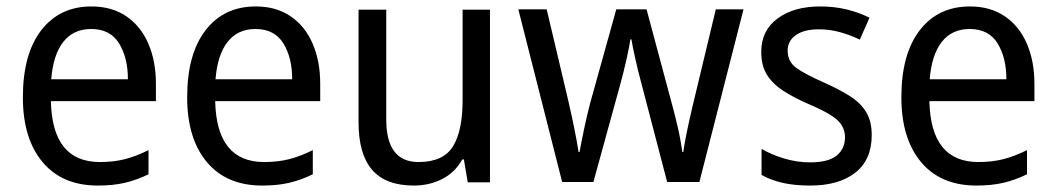

<svg xmlns="http://www.w3.org/2000/svg" viewBox="-20 -566 3277 596"><path d="M264 -546Q327 -546 372 -515.5Q417 -485 440.5 -430.5Q464 -376 464 -306V-252H138Q142 -63 290 -63Q333 -63 368 -72Q403 -81 441 -100V-25Q404 -7 367.5 1.5Q331 10 284 10Q173 10 112 -63Q51 -136 51 -264Q51 -398 108 -472Q165 -546 264 -546ZM263 -476Q208 -476 176.5 -436Q145 -396 139 -320H377Q377 -387 349.5 -431.5Q322 -476 263 -476Z M774 -546Q837 -546 882 -515.5Q927 -485 950.5 -430.5Q974 -376 974 -306V-252H648Q652 -63 800 -63Q843 -63 878 -72Q913 -81 951 -100V-25Q914 -7 877.5 1.5Q841 10 794 10Q683 10 622 -63Q561 -136 561 -264Q561 -398 618 -472Q675 -546 774 -546ZM773 -476Q718 -476 686.5 -436Q655 -396 649 -320H887Q887 -387 859.5 -431.5Q832 -476 773 -476Z M1501 -536V0H1432L1420 -71H1415Q1392 -30 1352 -10Q1312 10 1265 10Q1177 10 1135 -39Q1093 -88 1093 -186V-536H1179V-195Q1179 -63 1279 -63Q1356 -63 1386 -111.5Q1416 -160 1416 -255V-536Z M1970 -311Q1960 -348 1952 -384Q1944 -420 1940 -444H1937Q1933 -419 1925 -383Q1917 -347 1907 -310L1822 -1H1725L1589 -537H1677L1743 -258Q1753 -215 1762 -171Q1771 -127 1776 -94H1779Q1784 -122 1793 -165Q1802 -208 1812 -246L1893 -537H1987L2065 -246Q2074 -214 2083.5 -173Q2093 -132 2098 -94H2101Q2104 -117 2112 -156Q2120 -195 2130 -237L2202 -537H2288L2151 -1H2051Z M2686 -147Q2686 -70 2635 -30Q2584 10 2495 10Q2446 10 2409 1.5Q2372 -7 2344 -23V-104Q2372 -87 2412.5 -74.5Q2453 -62 2495 -62Q2551 -62 2577 -83Q2603 -104 2603 -140Q2603 -171 2579.5 -193Q2556 -215 2490 -243Q2444 -263 2411.5 -284Q2379 -305 2361 -333.5Q2343 -362 2343 -405Q2343 -471 2393.5 -508.5Q2444 -546 2526 -546Q2569 -546 2607 -537Q2645 -528 2679 -511L2649 -443Q2620 -457 2588 -466Q2556 -475 2522 -475Q2476 -475 2450.5 -457Q2425 -439 2425 -409Q2425 -375 2451.5 -355.5Q2478 -336 2544 -307Q2588 -287 2620 -266.5Q2652 -246 2669 -217.5Q2686 -189 2686 -147Z M2991 -546Q3054 -546 3099 -515.5Q3144 -485 3167.5 -430.5Q3191 -376 3191 -306V-252H2865Q2869 -63 3017 -63Q3060 -63 3095 -72Q3130 -81 3168 -100V-25Q3131 -7 3094.5 1.5Q3058 10 3011 10Q2900 10 2839 -63Q2778 -136 2778 -264Q2778 -398 2835 -472Q2892 -546 2991 -546ZM2990 -476Q2935 -476 2903.5 -436Q2872 -396 2866 -320H3104Q3104 -387 3076.5 -431.5Q3049 -476 2990 -476Z"/></svg>

Font: Noto Sans Kannada SemiCondensed
Style: Regular
Weight: 400
Width: 4
Designer: Jelle Bosma - Monotype Design Team
Foundry: Monotype Imaging Inc.
Version: Version 2.005; ttfautohint (v1.8.4.7-5d5b)